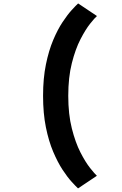

<svg xmlns="http://www.w3.org/2000/svg" viewBox="-20 -838 690 1090"><path d="M423 231.5Q410.5 220 386.8 194Q363 168 335.2 125.8Q307.5 83.5 282 23.5Q256.5 -36.5 240.5 -115.5Q224.5 -194.5 224.5 -294Q224.5 -394 240.8 -472.8Q257 -551.5 282.2 -611.2Q307.5 -671 335.5 -713Q363.5 -755 387.2 -781Q411 -807 423.5 -818.5L530.5 -747Q518.5 -737 492.2 -704.2Q466 -671.5 437 -615.5Q408 -559.5 387.8 -479.2Q367.5 -399 367.5 -294Q367.5 -189 387.8 -109Q408 -29 436.5 26.8Q465 82.5 491.5 115.8Q518 149 530 160Z"/></svg>

Font: Trispace SemiBold
Style: Regular
Weight: 600
Designer: Tyler Finck
Foundry: Etcetera Type Company
Version: Version 1.210; ttfautohint (v1.8.3)